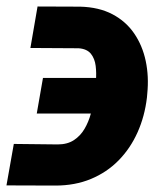

<svg xmlns="http://www.w3.org/2000/svg" viewBox="-54 -558 500 588"><path d="M-11.7 -117.2 122.6 -115.7Q152.3 -115.7 172.4 -128.9Q192.4 -142.1 204.8 -163.3Q217.3 -184.6 224.1 -209.7Q231 -234.9 234.4 -259.3L235.8 -270.5Q237.8 -288.1 239.7 -311Q241.7 -334 239 -356.2Q236.3 -378.4 224.4 -393.3Q212.4 -408.2 187 -410.2L39.1 -411.1L61 -538.1L191.9 -537.6Q249 -536.1 290.3 -514.4Q331.5 -492.7 356.9 -455.6Q382.3 -418.5 392.3 -371.1Q402.3 -323.7 397 -271L396 -259.3Q389.2 -201.7 367.2 -152.6Q345.2 -103.5 309.3 -66.9Q273.4 -30.3 224.6 -10Q175.8 10.3 115.7 10.3L-34.2 9.8ZM58.6 -210.4 77.6 -319.3H287.6L268.6 -210.4Z"/></svg>

Font: Roboto Black
Style: Italic
Weight: 900
Italic angle: -12°
Designer: Christian Robertson
Foundry: Google
Version: Version 3.0; 2020